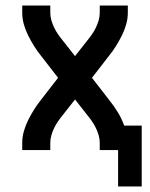

<svg xmlns="http://www.w3.org/2000/svg" viewBox="-20 -540 540 691"><path d="M405 131V0H339V-26Q339 -40 335 -53.5Q331 -67 325 -79.5Q319 -92 311 -103.5Q303 -115 294 -126L250 -182L206 -126Q197 -115 189 -103.5Q181 -92 175 -79.5Q169 -67 165 -53.5Q161 -40 161 -26V0H60V-26Q60 -47 66 -68Q72 -89 81.5 -108Q91 -127 102.5 -145.5Q114 -164 127 -180L189 -260L127 -340Q114 -356 102.5 -374.5Q91 -393 81.5 -412Q72 -431 66 -452Q60 -473 60 -494V-520H161V-494Q161 -480 165 -466.5Q169 -453 175 -440.5Q181 -428 189 -416.5Q197 -405 206 -394L250 -338L294 -394Q303 -405 311 -416.5Q319 -428 325 -440.5Q331 -453 335 -466.5Q339 -480 339 -494V-520H440V-494Q440 -473 434 -452Q428 -431 418.5 -412Q409 -393 397.5 -374.5Q386 -356 373 -340L311 -260L373 -180Q390 -159 404 -136Q418 -113 427 -88H490V131Z"/></svg>

Font: Zed Mono Semibold
Style: Regular
Weight: 600
Monospace: yes
Designer: Belleve Invis
Foundry: Belleve Invis
Version: Version 1.0.0; ttfautohint (v1.8.4)